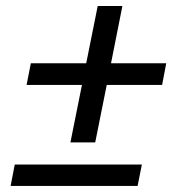

<svg xmlns="http://www.w3.org/2000/svg" viewBox="-20 -615 590 635"><path d="M516.1 -334H333L294.9 -144H212.9L251 -334H67.9L82 -405.8H265.1L303.2 -595.2H384.8L347.2 -405.8H529.8ZM435.1 0H15.1L28.8 -70.8H449.2Z"/></svg>

Font: Code New Roman
Style: Italic
Weight: 400
Italic angle: -11°
Monospace: yes
Designer: Sam Radian
Foundry: Code New Roman
Version: Version 1.508 October 19, 2014